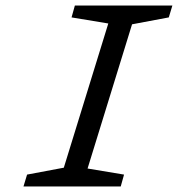

<svg xmlns="http://www.w3.org/2000/svg" viewBox="-20 -675 654 695"><path d="M65 0 78 -43 211 -68 372 -590 239 -612 251 -655H604L591 -612L458 -587L297 -65L429 -43L417 0Z"/></svg>

Font: Intel One Mono
Style: Italic
Weight: 400
Italic angle: -16°
Monospace: yes
Designer: Fred Shallcrass
Foundry: Frere-Jones Type LLC
Version: Version 1.400;hotconv 1.1.0;makeotfexe 2.6.0;FJTRelease1.4